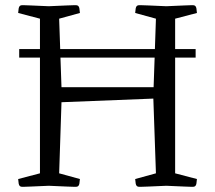

<svg xmlns="http://www.w3.org/2000/svg" viewBox="-20 -720 829 740"><path d="M734 -531V-498H655V-52L739 -30Q739 -25 737 -12.5Q735 0 724 0Q724 0 718 0Q712 0 690 -1Q668 -2 621 -4Q575 -2 552.5 -1Q530 0 523 0Q516 0 516 0Q505 0 503 -12.5Q501 -25 501 -30L581 -52L571 -340L217 -326L208 -52L288 -30Q288 -25 286 -12.5Q284 0 273 0Q273 0 266 0Q259 0 237 -1Q215 -2 168 -4Q121 -2 99 -1Q77 0 71 0Q65 0 65 0Q54 0 52 -12.5Q50 -25 50 -30L134 -52V-498H54V-531H134V-648L50 -670Q50 -675 52 -687.5Q54 -700 65 -700Q65 -700 71 -700Q77 -700 99 -699Q121 -698 168 -696Q215 -698 237 -699Q259 -700 266 -700Q273 -700 273 -700Q284 -700 286 -687.5Q288 -675 288 -670L208 -648L212 -531H577L581 -648L501 -670Q501 -675 503 -687.5Q505 -700 516 -700Q516 -700 523 -700Q530 -700 552.5 -699Q575 -698 621 -696Q668 -698 690 -699Q712 -700 718 -700Q724 -700 724 -700Q735 -700 737 -687.5Q739 -675 739 -670L655 -648V-531ZM217 -384H572L576 -498H213Z"/></svg>

Font: Mate SC
Style: Regular
Weight: 400
Designer: Eduardo Rodriguez Tunni
Foundry: Eduardo Rodriguez Tunni
Version: Version 1.003; ttfautohint (v1.8.4.7-5d5b);gftools[0.9.24]